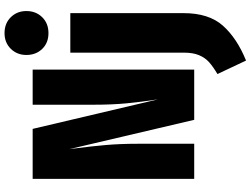

<svg xmlns="http://www.w3.org/2000/svg" viewBox="-146 -710 1079 826"><g transform="rotate(-90 393.0 -296.5)"><path d="M507 0H291L165 -537L168 -513Q177 -444 182.5 -381.5Q188 -319 188 -244V0H37V-695H252L379 -156Q368 -228 362 -290.5Q356 -353 356 -431V-695H507ZM750 -46Q750 63 696 123.5Q642 184 546 223L488 100Q520 81 539 64Q558 47 569 21Q580 -5 580 -44V-533H750ZM759 -722Q759 -681 732.5 -654Q706 -627 664 -627Q622 -627 596 -654Q570 -681 570 -722Q570 -762 596.5 -789Q623 -816 664 -816Q706 -816 732.5 -789Q759 -762 759 -722Z"/></g></svg>

Font: Fira Sans Extra Condensed ExtraBold
Style: Regular
Weight: 800
Width: 1
Designer: Carrois Corporate & Edenspiekermann AG
Foundry: Carrois Corporate GbR & Edenspiekermann AG
Version: Version 4.203